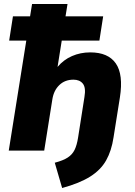

<svg xmlns="http://www.w3.org/2000/svg" viewBox="-20 -756 678 964"><path d="M292 188 255 61Q297 50 320 35Q343 20 354.5 -3.5Q366 -27 372 -65L404 -269Q412 -316 396 -336Q380 -356 349 -356Q306 -356 278 -329Q250 -302 243 -258L202 0H24L112 -552H26L45 -674H131L141 -736H319L309 -674H498L479 -552H290L269 -420Q299 -456 341.5 -474.5Q384 -493 433 -493Q523 -493 561.5 -437.5Q600 -382 582 -267L550 -66Q540 1 513 49Q486 97 433 130.5Q380 164 292 188Z"/></svg>

Font: Winston ExtraBold
Style: Italic
Weight: 800
Italic angle: -9°
Designer: Original fonts by Vernon Adams / Changes by Cristiano Sobral
Foundry: Original fonts by Vernon Adams / Changes by Cristiano Sobral
Version: Version 2.503;July 17, 2020;FontCreator 13.0.0.2655 64-bit